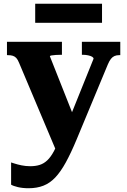

<svg xmlns="http://www.w3.org/2000/svg" viewBox="-20 -762 675 1020"><path d="M388 -102 341 -21 283 50 81 -429Q74 -446 66.5 -454Q59 -462 48.5 -465.5Q38 -469 22 -469H17V-540H309V-471H305Q290 -471 276 -470Q262 -469 253.5 -467.5Q245 -466 245 -463ZM387 -21Q357 51 329.5 101Q302 151 273.5 181Q245 211 210.5 224.5Q176 238 132 238Q100 238 75 232Q50 226 39 219V101Q43 102 58 107Q73 112 95 116.5Q117 121 141 121Q169 121 191 114Q213 107 231.5 89.5Q250 72 267 40Q284 8 301 -41L330 -85L477 -450Q477 -456 469.5 -460.5Q462 -465 448.5 -468Q435 -471 419 -471H415V-540H619V-469H613Q599 -469 588.5 -464.5Q578 -460 569.5 -449.5Q561 -439 553 -420ZM167 -742H522V-641H167Z"/></svg>

Font: Roboto Serif SemiCondensed
Style: Bold
Weight: 700
Width: 4
Designer: Greg Gazdowicz
Foundry: Commercial Type
Version: Version 1.007